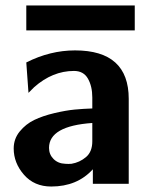

<svg xmlns="http://www.w3.org/2000/svg" viewBox="-20 -671 558 701"><path d="M76 -560V-651H472V-560ZM30 -129Q30 -164 52 -191Q74 -218 105 -233Q136 -248 178.5 -258Q221 -268 253 -271Q285 -274 317 -275V-315Q317 -356 301 -384Q285 -412 250 -412Q172 -412 105 -353L84 -332L76 -443Q163 -487 254 -487Q450 -487 450 -310V0H319V-53Q262 10 167 10Q105 10 67.5 -33Q30 -76 30 -129ZM159 -131Q159 -107 175.5 -90.5Q192 -74 218 -73Q230 -72 241 -73Q271 -78 294 -97.5Q317 -117 317 -155V-222Q159 -211 159 -131Z"/></svg>

Font: Coval
Style: ExtraBold
Weight: 800
Foundry: Context Ltd
Version: Version 001.000